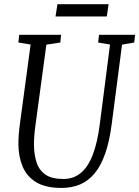

<svg xmlns="http://www.w3.org/2000/svg" viewBox="-20 -914 684 944"><path d="M580 -694.5 529.5 -306Q518.5 -220 497.5 -159.8Q476.5 -99.5 445.5 -62Q414.5 -24.5 373.8 -7.2Q333 10 282.5 10Q204 10 157.8 -18.2Q111.5 -46.5 91.2 -95.2Q71 -144 70.5 -205Q70.5 -230 72 -250.5Q73.5 -271 76 -291L130.5 -695L70.5 -705L74.5 -743H280.5L276.5 -705L208 -694.5L154 -296Q150.5 -271.5 148.8 -248Q147 -224.5 147 -202Q147.5 -153.5 159.8 -115.5Q172 -77.5 203.2 -55.8Q234.5 -34 291.5 -34Q341.5 -34 377.2 -63.5Q413 -93 436.2 -153.5Q459.5 -214 471 -306L521 -695L462.5 -705L467 -743H644L640 -705ZM262.5 -893.5H514L505 -833H253Z"/></svg>

Font: Merriweather 24pt SemiCondensed Light
Style: Italic
Weight: 300
Width: 4
Italic angle: -7.8°
Designer: Eben Sorkin
Foundry: Eben Sorkin
Version: Version 2.101